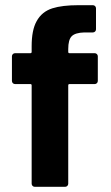

<svg xmlns="http://www.w3.org/2000/svg" viewBox="-20 -720 427 740"><path d="M357 -503V-408Q357 -403 353.5 -399.5Q350 -396 345 -396H248Q243 -396 243 -391V-12Q243 -7 239.5 -3.5Q236 0 231 0H114Q109 0 105.5 -3.5Q102 -7 102 -12V-391Q102 -396 97 -396H38Q33 -396 29.5 -399.5Q26 -403 26 -408V-503Q26 -508 29.5 -511.5Q33 -515 38 -515H97Q102 -515 102 -520V-542Q102 -604 121 -638Q141 -675 182 -688Q220 -700 282 -700Q290 -700 300 -700H338Q343 -700 346.5 -696.5Q350 -693 350 -688V-607Q350 -602 346.5 -598.5Q343 -595 338 -595H305Q270 -594 256.5 -580.5Q243 -567 243 -531V-520Q243 -515 248 -515H345Q350 -515 353.5 -511.5Q357 -508 357 -503Z"/></svg>

Font: UMi
Style: Bold
Weight: 700
Designer: Peter Middis
Foundry: We Are UMi
Version: Version 1.0